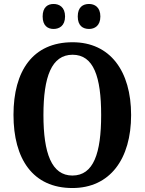

<svg xmlns="http://www.w3.org/2000/svg" viewBox="-20 -938 729 968"><path d="M429 -792C457 -792 486 -808 486 -855C486 -902 457 -918 429 -918C398 -918 372 -902 372 -855C372 -808 398 -792 429 -792ZM250 -792C279 -792 308 -808 308 -855C308 -902 279 -918 250 -918C221 -918 195 -902 195 -855C195 -808 221 -792 250 -792ZM345 10C535 10 641 -137 641 -358C641 -580 535 -725 346 -725C145 -725 48 -580 48 -359C48 -137 145 10 345 10ZM345 -53C240 -53 199 -166 199 -358C199 -551 240 -662 346 -662C452 -662 490 -551 490 -358C490 -166 452 -53 345 -53Z"/></svg>

Font: Noto Serif Condensed
Style: Bold
Weight: 700
Width: 3
Designer: Monotype Design Team
Foundry: Monotype Imaging Inc.
Version: Version 2.015